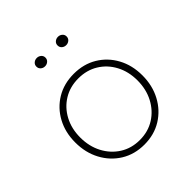

<svg xmlns="http://www.w3.org/2000/svg" viewBox="-198 -891 1049 1049"><g transform="rotate(-45 326.0 -366.5)"><path d="M326 9Q250 9 191.5 -27.2Q133 -63.5 99.8 -125.8Q66.5 -188 66.5 -266.5Q66.5 -345 99.8 -406.2Q133 -467.5 191.5 -502.8Q250 -538 326 -538Q402 -538 460.5 -502.8Q519 -467.5 552.2 -406.2Q585.5 -345 585.5 -266.5Q585.5 -188 552.2 -125.8Q519 -63.5 460.5 -27.2Q402 9 326 9ZM326 -26.5Q390.5 -26.5 440.2 -58Q490 -89.5 518.5 -143.8Q547 -198 547 -266.5Q547 -334.5 518.5 -388Q490 -441.5 440.2 -472Q390.5 -502.5 326 -502.5Q261.5 -502.5 211.8 -472Q162 -441.5 133.5 -388Q105 -334.5 105 -266.5Q105 -198 133.5 -143.8Q162 -89.5 211.8 -58Q261.5 -26.5 326 -26.5ZM244.5 -677.5Q230 -677.5 219.8 -686.5Q209.5 -695.5 209.5 -710Q209.5 -724 219.8 -733Q230 -742 244.5 -742Q258.5 -742 269 -733Q279.5 -724 279.5 -710Q279.5 -695.5 269 -686.5Q258.5 -677.5 244.5 -677.5ZM408 -677.5Q393.5 -677.5 383.2 -686.5Q373 -695.5 373 -710Q373 -724 383.2 -733Q393.5 -742 408 -742Q422 -742 432.5 -733Q443 -724 443 -710Q443 -695.5 432.5 -686.5Q422 -677.5 408 -677.5Z"/></g></svg>

Font: Epilogue ExtraLight
Style: Regular
Weight: 250
Designer: Tyler Finck
Foundry: Etcetera Type Co
Version: Version 2.112